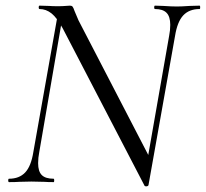

<svg xmlns="http://www.w3.org/2000/svg" viewBox="-20 -645 729 680"><path d="M120 -613Q117 -613 117 -619Q117 -625 120 -625L154 -624Q165 -623 185 -623Q201 -623 212 -624Q223 -625 228 -625Q234 -625 237 -621.5Q240 -618 244 -606Q252 -586 258 -573L513 -81L506 10Q506 12 503.5 13.5Q501 15 498 15Q492 15 491 11L203 -543Q182 -582 162.5 -597.5Q143 -613 120 -613ZM12 -12Q48 -12 69 -34Q90 -56 98 -106L186 -602L204 -600L119 -106Q115 -86 115 -67Q115 -38 128 -25Q141 -12 170 -12Q172 -12 172 -6Q172 0 170 0Q149 0 137 -1L91 -2L48 -1Q35 0 12 0Q9 0 9 -6Q9 -12 12 -12ZM493 -27 579 -518Q583 -538 583 -557Q583 -586 570 -599.5Q557 -613 529 -613Q526 -613 526 -619Q526 -625 529 -625L559 -624Q587 -622 607 -622Q623 -622 651 -624L687 -625Q689 -625 689 -619Q689 -613 687 -613Q650 -613 629 -590.5Q608 -568 600 -518L506 10Z"/></svg>

Font: Cormorant Infant
Style: Italic
Weight: 400
Italic angle: -10°
Designer: Christian Thalmann (Catharsis Fonts)
Foundry: Catharsis Fonts
Version: Version 4.000